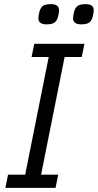

<svg xmlns="http://www.w3.org/2000/svg" viewBox="-20 -910 474 930"><path d="M6 0 19 -64H102L216 -634H133L146 -698H389L376 -634H293L179 -64H262L249 0ZM206 -792Q166 -792 166 -821Q166 -832 170 -849Q175 -872 187.5 -881Q200 -890 226 -890Q266 -890 266 -861Q266 -850 262 -833Q257 -810 244.5 -801Q232 -792 206 -792ZM374 -792Q334 -792 334 -821Q334 -832 338 -849Q343 -872 355.5 -881Q368 -890 394 -890Q434 -890 434 -861Q434 -850 430 -833Q425 -810 412.5 -801Q400 -792 374 -792Z"/></svg>

Font: IBM Plex Sans Condensed
Style: Italic
Weight: 400
Width: 3
Italic angle: -11°
Designer: Mike Abbink, Paul van der Laan, Pieter van Rosmalen
Foundry: Bold Monday
Version: Version 1.3